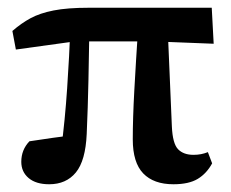

<svg xmlns="http://www.w3.org/2000/svg" viewBox="-20 -464 597 496"><path d="M107 12Q73 12 54 -4Q35 -20 35 -46Q35 -77 56 -99Q81 -103 117 -108Q153 -113 182 -116L138 -78Q148 -154 153.5 -236.5Q159 -319 162 -395H211Q210 -330 208.5 -257.5Q207 -185 204 -118Q201 -49 176 -18.5Q151 12 107 12ZM21 -336 12 -384Q35 -404 59 -417Q83 -430 118.5 -437Q154 -444 210 -444H527L532 -351L379 -357H173ZM428 12Q377 12 350 -16Q323 -44 323 -104Q323 -158 327 -231Q331 -304 337 -395H413L424 -137Q426 -93 440 -78.5Q454 -64 480 -64Q500 -64 517 -71L528 -42Q514 -16 491 -2Q468 12 428 12Z"/></svg>

Font: Lisu Bosa ExtraBold
Style: Regular
Weight: 800
Designer: David Morse, Annie Olsen, Victor Gaultney, Frank Grießhammer (Latin)
Foundry: SIL International
Version: Version 2.000